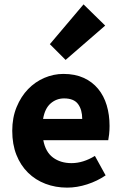

<svg xmlns="http://www.w3.org/2000/svg" viewBox="-20 -846 558 878"><path d="M287 12Q234 12 188 -5.5Q142 -23 108 -56.5Q74 -90 55 -138Q36 -186 36 -248Q36 -308 56 -356.5Q76 -405 108.5 -438.5Q141 -472 183 -490Q225 -508 270 -508Q323 -508 362.5 -490Q402 -472 428.5 -440Q455 -408 468 -364.5Q481 -321 481 -270Q481 -250 479 -232Q477 -214 475 -205H178Q188 -151 222.5 -125.5Q257 -100 307 -100Q360 -100 414 -133L463 -44Q425 -18 378.5 -3Q332 12 287 12ZM177 -302H356Q356 -344 337 -370Q318 -396 273 -396Q238 -396 211.5 -373Q185 -350 177 -302ZM280 -572 208 -644 362 -826 461 -729Z"/></svg>

Font: hySource Sans Pro
Style: Bold
Weight: 700
Designer: Paul D. Hunt
Foundry: Adobe Systems Incorporated
Version: Version 2.021;PS 2.000;hotconv 1.0.86;makeotf.lib2.5.63406